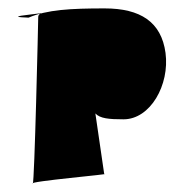

<svg xmlns="http://www.w3.org/2000/svg" viewBox="-20 -462 442 457"><path d="M58 -25C44 -30 252 -48 228 -48L207 -192C218 -180 239 -178 274 -178C338 -178 384 -260 374 -336C364 -410 314 -442 229 -442C148 -442 92 -439 48 -420C-12 -422 53 -427 73 -430C84 -432 71 -430 71 -422C71 -412 62 -23 58 -25Z"/></svg>

Font: Recovery
Style: Regular
Weight: 400
Version: Version 0.27